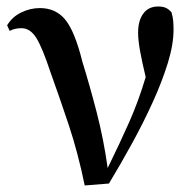

<svg xmlns="http://www.w3.org/2000/svg" viewBox="-20 -563 605 592"><path d="M241.2 8.8Q220.7 -91.3 191.7 -178.5Q162.6 -265.6 134.8 -342.8Q110.4 -416.5 91.8 -446.3Q73.2 -476.1 45.9 -476.1Q25.9 -476.1 9.8 -467.8L2 -484.9Q17.1 -510.7 45.2 -524.4Q73.2 -538.1 103 -538.1Q152.3 -538.1 181.6 -502Q210.9 -465.8 233.9 -373Q256.3 -300.8 278.1 -216.8Q299.8 -132.8 312 -44.9Q349.6 -121.6 378.4 -186.5Q407.2 -251.5 429.2 -325.2Q418 -372.1 411.9 -405.8Q405.8 -439.5 405.8 -461.9Q405.8 -499.5 421.9 -521.2Q438 -543 467.8 -543Q482.4 -543 491.7 -538.6Q501 -534.2 508.8 -524.9Q512.7 -511.7 513.9 -499.5Q515.1 -487.3 515.1 -471.2Q515.1 -426.3 497.6 -369.1Q480 -312 451.2 -248.5Q422.4 -185.1 387 -120.6Q351.6 -56.2 315.9 2.9Z"/></svg>

Font: Source Han Serif TW SemiBold
Style: Regular
Weight: 600
Designer: Ryoko NISHIZUKA Ë•øÂ°öÊ∂ºÂ≠ê (kana & ideographs); Frank Grie√ühammer (Latin, Greek & Cyrillic); Wenlong ZHANG Âº†ÊñáÈæô 
Foundry: Adobe
Version: Version 2.003;hotconv 1.1.1;makeotfexe 2.6.0